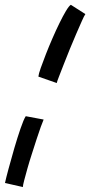

<svg xmlns="http://www.w3.org/2000/svg" viewBox="-80 -754 369 786"><path d="M77.1 -440.4Q78.1 -451.2 86.9 -476.1Q95.7 -501 107.9 -532.2Q120.1 -563.5 134.8 -597.2Q149.4 -630.9 163.6 -659.7Q177.7 -688.5 189.9 -709Q202.1 -729.5 210 -734.4L269.5 -696.3Q264.6 -689.5 254.9 -667.5Q245.1 -645.5 232.4 -616.2Q219.7 -586.9 206.1 -553.7Q192.4 -520.5 181.2 -491.2Q169.9 -461.9 161.6 -440.9Q153.3 -419.9 152.3 -414.1ZM-59.6 -4.9Q-55.7 -23.4 -44.9 -63.5Q-34.2 -103.5 -21.5 -147Q-8.8 -190.4 3.9 -227.5Q16.6 -264.6 25.4 -278.3L98.6 -264.6Q94.7 -255.9 86.9 -234.4Q79.1 -212.9 69.8 -184.1Q60.5 -155.3 50.3 -123.5Q40 -91.8 32.2 -64Q24.4 -36.1 19 -15.6Q13.7 4.9 13.7 10.7V11.7Z"/></svg>

Font: Miniver
Style: Regular
Weight: 400
Designer: Dathan Boardman
Foundry: Open Window
Version: Version 1.000